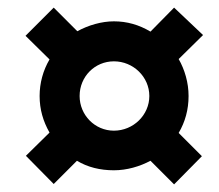

<svg xmlns="http://www.w3.org/2000/svg" viewBox="-20 -605 575 504"><path d="M375 -183 437 -121 510 -195 449 -256C466 -285 475 -317 475 -353C475 -388 465 -422 449 -450L513 -513L437 -585L375 -522C345 -540 313 -549 279 -549C247 -549 212 -539 183 -523L121 -585L47 -511L110 -449C93 -420 84 -387 84 -353C84 -318 93 -287 110 -257L48 -196L121 -122L182 -183C210 -166 243 -158 279 -158C313 -158 347 -168 375 -183ZM279 -262C229 -262 189 -303 189 -353C189 -404 229 -444 279 -444C330 -444 372 -403 372 -353C372 -303 330 -262 279 -262Z"/></svg>

Font: Noto Sans SemiCondensed ExtraBold
Style: Italic
Weight: 800
Width: 4
Italic angle: -12°
Designer: Monotype Design Team
Foundry: Monotype Imaging Inc.
Version: Version 2.013